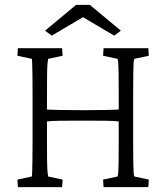

<svg xmlns="http://www.w3.org/2000/svg" viewBox="-20 -772 684 792"><path d="M407.2 0 405.3 -31.2 464.8 -43.9Q466.8 -47.9 467.8 -61Q468.8 -74.2 469.2 -104Q469.7 -133.8 469.7 -184.6V-387.7Q469.7 -440.4 469.2 -469.7Q468.8 -499 467.8 -512.7Q466.8 -526.4 464.8 -529.3L405.3 -542L407.2 -573.2H591.8L593.8 -542L534.2 -529.3Q532.2 -526.4 531.2 -513.7Q530.3 -501 529.8 -471.7Q529.3 -442.4 529.3 -387.7V-184.6Q529.3 -131.8 529.8 -102.5Q530.3 -73.2 531.2 -60.5Q532.2 -47.9 534.2 -43.9L593.8 -31.2L591.8 0ZM53.7 0 51.8 -31.2 111.3 -43.9Q112.3 -48.8 112.8 -64.9Q113.3 -81.1 113.8 -110.4Q114.3 -139.6 114.3 -184.6V-387.7Q114.3 -433.6 113.8 -463.4Q113.3 -493.2 112.8 -509.3Q112.3 -525.4 111.3 -529.3L51.8 -542L53.7 -573.2H236.3L238.3 -542L178.7 -529.3Q177.7 -526.4 176.3 -512.7Q174.8 -499 174.3 -469.7Q173.8 -440.4 173.8 -387.7V-184.6Q173.8 -133.8 174.3 -104Q174.8 -74.2 176.3 -61Q177.7 -47.9 178.7 -43.9L238.3 -31.2L236.3 0ZM166 -270.5V-320.3Q182.6 -319.3 224.1 -318.4Q265.6 -317.4 323.2 -317.4Q379.9 -317.4 420.4 -318.4Q460.9 -319.3 476.6 -320.3V-270.5Q453.1 -273.4 417 -273.9Q380.9 -274.4 323.2 -274.4Q263.7 -274.4 226.1 -273.9Q188.5 -273.4 166 -270.5ZM478.5 -645.5 451.2 -625 293.9 -717.8H350.6L193.4 -625L166 -645.5L293.9 -752H350.6Z"/></svg>

Font: Crimson Pro ExtraLight
Style: Regular
Weight: 250
Designer: Jacques Le Bailly
Foundry: Baron von Fonthausen
Version: Version 1.003